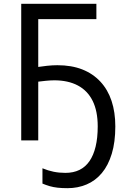

<svg xmlns="http://www.w3.org/2000/svg" viewBox="-20 -734 658 1004"><path d="M264 -314Q245 -314 219.5 -311.5Q194 -309 180 -307V0H91V-714H484V-634H180V-384Q198 -387 226.5 -390Q255 -393 280 -393Q354 -393 410 -371Q466 -349 505 -307Q544 -265 563.5 -206Q583 -147 583 -73Q583 9 564.5 70Q546 131 512.5 171Q479 211 433 230.5Q387 250 333 250Q304 250 281.5 247.5Q259 245 240 239.5Q221 234 202 226V146Q231 158 260 164Q289 170 322 170Q364 170 395.5 154.5Q427 139 448 108.5Q469 78 480 32.5Q491 -13 491 -73Q491 -153 464.5 -206.5Q438 -260 387 -287Q336 -314 264 -314Z"/></svg>

Font: Noto Sans Display
Style: Regular
Weight: 400
Designer: Monotype Design Team
Foundry: Monotype Imaging Inc.
Version: Version 2.003